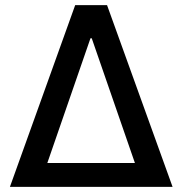

<svg xmlns="http://www.w3.org/2000/svg" viewBox="-20 -727 709 747"><path d="M272.5 -707H396.5L651.4 0H18.6ZM504.9 -92.8 336.9 -578.1H332L164.1 -92.8Z"/></svg>

Font: Pretendard Medium
Style: Regular
Weight: 500
Designer: Base glyphs from Inter by Rasmus Andersson; Hangeul glyphs from Noto Sans CJK(Source Han Sans) by Jang Soo-young and Kan
Foundry: Kil Hyung-jin
Version: Version 1.309